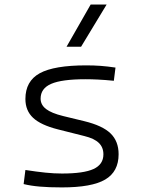

<svg xmlns="http://www.w3.org/2000/svg" viewBox="-20 -815 626 845"><path d="M252.9 9.8Q196.3 9.8 156 6.3Q115.7 2.9 84 -4.9L91.8 -66.9Q142.1 -59.1 180.2 -55.2Q218.3 -51.3 252.9 -51.3Q348.6 -51.3 391.8 -71.3Q435.1 -91.3 435.1 -135.7Q435.1 -166.5 415 -186Q395 -205.6 351.1 -216.3L234.9 -245.6Q159.7 -264.6 125.7 -296.4Q91.8 -328.1 91.8 -379.4Q91.8 -458 155 -492.7Q218.3 -527.3 359.4 -527.3Q393.6 -527.3 423.1 -525.1Q452.6 -522.9 488.3 -517.6L481 -459.5Q441.4 -463.4 411.9 -464.8Q382.3 -466.3 356.4 -466.3Q252 -466.3 205.3 -446Q158.7 -425.8 158.7 -380.9Q158.7 -354 182.4 -335.4Q206.1 -316.9 258.3 -304.2L351.1 -281.7Q431.2 -262.2 466.6 -227.8Q502 -193.4 502 -136.2Q502 -59.6 443.1 -24.9Q384.3 9.8 252.9 9.8ZM272.9 -609.4 378.9 -794.9H449.2L336.9 -609.4Z"/></svg>

Font: CaskaydiaMono NF Light
Style: Regular
Weight: 300
Designer: Aaron Bell
Foundry: Saja Typeworks
Version: Version 2111.001; ttfautohint (v1.8.4);Nerd Fonts 3.1.1